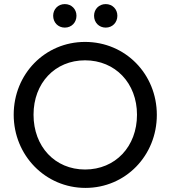

<svg xmlns="http://www.w3.org/2000/svg" viewBox="-20 -909 834 939"><path d="M398 10C594 10 747 -148 747 -347C747 -547 593 -704 396 -704C200 -704 47 -547 47 -348C47 -149 202 10 398 10ZM144 -348C144 -503 249 -614 396 -614C544 -614 650 -502 650 -348C650 -192 544 -80 396 -80C249 -80 144 -192 144 -348ZM240 -832C240 -799 264 -774 297 -774C330 -774 354 -799 354 -832C354 -864 330 -889 297 -889C264 -889 240 -864 240 -832ZM440 -832C440 -799 464 -774 497 -774C530 -774 554 -799 554 -832C554 -864 530 -889 497 -889C464 -889 440 -864 440 -832Z"/></svg>

Font: MV Cash
Style: Regular
Weight: 400
Designer: Rodrigo Fuenzalida
Foundry: fragTYPE
Version: Version 1.100;Glyphs 3.1.2 (3151)